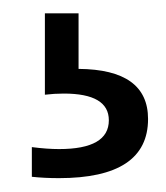

<svg xmlns="http://www.w3.org/2000/svg" viewBox="-20 -49 245 284"><path d="M67.1 214.5Q45.9 214.5 27.1 212.5V168.6Q49.7 171.5 67.4 171.5Q141 171.5 141 128.9Q141 89.4 74.3 89.4Q60.5 89.4 46.4 91.1V-29.3H96.2V52.9Q199 53.7 199 127Q199 214.5 67.1 214.5Z"/></svg>

Font: DavidDev Light
Style: Regular
Weight: 300
Designer: David.dev
Foundry: David.dev
Version: Version 1.001;FEAKit 1.0